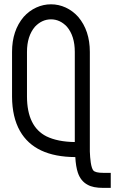

<svg xmlns="http://www.w3.org/2000/svg" viewBox="-20 -744 545 910"><path d="M504.9 146.5H469.2Q420.9 146.5 395.5 131.8Q362.8 114.7 349.1 74.7Q339.4 45.9 336.9 0.5Q144.5 -0.5 74.7 -123Q37.6 -188.5 37.1 -285.6V-498Q37.1 -599.1 92.3 -664.1Q118.2 -692.9 151.9 -708.3Q185.5 -723.6 221.7 -723.6Q257.8 -723.6 291.3 -708.3Q324.7 -692.9 350.6 -664.1Q405.8 -599.1 405.8 -498V-25.9Q406.7 1.5 410.2 26.4Q414.6 54.7 422.4 64Q432.1 75.2 469.2 75.2H504.9ZM334.5 -70.8V-498Q334.5 -573.2 297.4 -617.2Q264.6 -652.3 221.7 -652.3Q178.7 -652.3 145.5 -617.2Q107.9 -572.8 107.9 -498V-286.1Q108.4 -144 200.2 -97.7Q253.4 -71.8 334.5 -70.8Z"/></svg>

Font: Greenwashing Machine
Style: Regular
Weight: 400
Designer: Tup Wanders
Foundry: Free font, DO NOT SELL
Version: Version 1.00;August 10, 2023;FontCreator 11.5.0.2430 64-bit